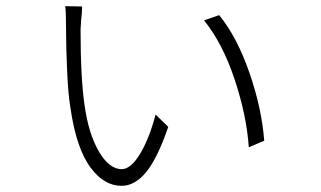

<svg xmlns="http://www.w3.org/2000/svg" viewBox="-20 -586 1040 622"><path d="M243 -523 241 -490Q241 -333 254 -245Q267 -152 300.5 -95Q334 -38 374 -38Q404 -38 434 -88Q464 -138 484 -215L525 -175Q491 -75 454 -29Q417 16 374 16Q318 16 275 -41Q227 -104 208 -238Q201 -279 197.5 -355Q194 -431 194 -490Q194 -556 191 -566L246 -565Q246 -544 243 -523ZM836 -130 786 -109Q779 -212 740 -329Q701 -446 641 -520L690 -537Q748 -466 788 -350.5Q828 -235 836 -130Z"/></svg>

Font: Merged Yaku Han JP Light
Style: Regular
Weight: 300
Designer: Ryoko NISHIZUKA 西塚涼子 (kana, bopomofo & ideographs); Paul D. Hunt (Latin, Greek & Cyrillic); Sandoll Communications 산돌커뮤니
Foundry: Adobe
Version: Version 2.004